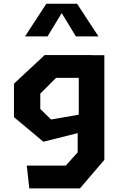

<svg xmlns="http://www.w3.org/2000/svg" viewBox="-20 -838 660 1058"><path d="M141.5 200H420.5L555 43V-534H485V-534.5H226L57 -377V-192.5L219 -57L408 -104.5V1.5L342.5 74.5H127.5ZM118 -637.5H242L320 -766L398 -637.5H522.5L404.5 -817.5H235.5ZM202 -237.5V-322L289 -409H414V-206L261.5 -179.5Z"/></svg>

Font: Monaspace Krypton
Style: Bold
Weight: 700
Designer: Riley Cran & the Lettermatic Team
Foundry: Lettermatic
Version: Version 1.200 (Monaspace Krypton)